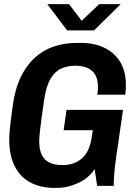

<svg xmlns="http://www.w3.org/2000/svg" viewBox="-20 -905 640 935"><path d="M244 10Q180 10 130.5 -15Q81 -40 53 -92.5Q25 -145 25 -228Q25 -243 26.5 -261Q28 -279 31.5 -309.5Q35 -340 42 -390Q53 -471 80.5 -528.5Q108 -586 149 -623.5Q190 -661 242 -678.5Q294 -696 352 -696H376Q438 -696 487 -673Q536 -650 564.5 -604.5Q593 -559 593 -491Q593 -479 592.5 -467.5Q592 -456 590 -444H454Q457 -461 457 -481Q457 -517 444 -540Q431 -563 406.5 -574Q382 -585 346 -585Q309 -585 278 -571Q247 -557 226 -521.5Q205 -486 195 -419Q187 -366 182.5 -331Q178 -296 175.5 -274.5Q173 -253 172 -240Q171 -227 171 -218Q171 -174 184.5 -148.5Q198 -123 223.5 -112Q249 -101 284 -101Q308 -101 331 -107.5Q354 -114 374 -129.5Q394 -145 407.5 -171.5Q421 -198 427 -239L432 -271H290L304 -370H579L545 -134Q539 -91 536.5 -60Q534 -29 534 0H453L441 -81Q411 -37 360 -13.5Q309 10 258 10ZM307 -757 210 -885H316L392 -785H358L463 -885H568L438 -757Z"/></svg>

Font: Chivo Mono Medium SemiBold
Style: Italic
Weight: 600
Italic angle: -8.05°
Monospace: yes
Version: Version 1.008